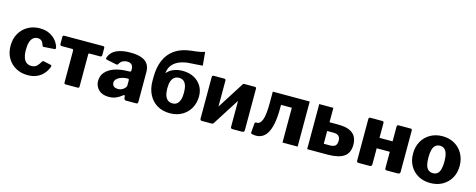

<svg xmlns="http://www.w3.org/2000/svg" viewBox="-34 -1469 5400 2180"><g transform="rotate(15 2665.5 -379.0)"><path d="M298 -540Q366 -540 414 -515.5Q462 -491 491 -454Q520 -417 530 -379Q537 -356 514 -355L393 -347Q380 -345 377 -359Q371 -375 363.5 -390.5Q356 -406 341.5 -416Q327 -426 303 -426Q274 -426 252 -409Q230 -392 218 -356.5Q206 -321 206 -265Q206 -208 219 -171.5Q232 -135 256 -118.5Q280 -102 312 -102Q354 -102 376.5 -125Q399 -148 420 -184Q422 -188 426 -189.5Q430 -191 439 -189L523 -171Q536 -168 531 -150Q525 -130 509 -102.5Q493 -75 465.5 -49.5Q438 -24 396.5 -7Q355 10 298 10Q219 10 157.5 -24.5Q96 -59 61 -120.5Q26 -182 26 -263Q26 -346 61.5 -408Q97 -470 158.5 -505Q220 -540 298 -540Z M1038 -409H916Q903 -409 903 -397V-17Q903 0 884 0H743Q726 0 726 -20V-392Q726 -409 712 -409H590Q568 -409 568 -429V-513Q568 -530 588 -530L1040 -531Q1060 -531 1060 -514V-429Q1060 -409 1038 -409Z M1402 -46Q1373 -22 1336 -6Q1299 10 1251 10Q1175 10 1132 -31.5Q1089 -73 1089 -136Q1089 -194 1125.5 -237Q1162 -280 1229 -304Q1296 -328 1388 -329L1409 -330Q1413 -330 1418.5 -332.5Q1424 -335 1424 -344V-363Q1424 -396 1406 -414Q1388 -432 1352 -432Q1327 -432 1302.5 -420.5Q1278 -409 1262 -379Q1258 -372 1254 -369.5Q1250 -367 1237 -369L1121 -393Q1115 -395 1112 -400Q1109 -405 1115 -422Q1139 -484 1202.5 -512Q1266 -540 1361 -540Q1449 -540 1499.5 -519Q1550 -498 1571.5 -461Q1593 -424 1593 -374V-25Q1593 -11 1589 -5.5Q1585 0 1572 0H1451Q1440 0 1434.5 -9.5Q1429 -19 1428 -31L1427 -46Q1424 -65 1402 -46ZM1424 -230Q1424 -248 1409 -247L1393 -246Q1375 -246 1352.5 -240.5Q1330 -235 1309.5 -224.5Q1289 -214 1275.5 -198Q1262 -182 1262 -160Q1262 -134 1280 -119Q1298 -104 1330 -104Q1352 -104 1368.5 -111Q1385 -118 1396 -127Q1408 -137 1416 -147.5Q1424 -158 1424 -171V-230Z M1969 10Q1883 10 1819.5 -28Q1756 -66 1721 -134.5Q1686 -203 1686 -293L1722 -396L1798 -406Q1826 -449 1877.5 -471Q1929 -493 1991 -493Q2066 -493 2122.5 -463Q2179 -433 2210.5 -381Q2242 -329 2242 -262Q2242 -183 2207.5 -121.5Q2173 -60 2111.5 -25Q2050 10 1969 10ZM1970 -106Q2002 -106 2023 -123Q2044 -140 2055 -173.5Q2066 -207 2066 -257Q2066 -307 2055 -340Q2044 -373 2023 -389.5Q2002 -406 1970 -406Q1937 -406 1915 -389.5Q1893 -373 1881.5 -340Q1870 -307 1870 -257Q1870 -208 1881.5 -174Q1893 -140 1915 -123Q1937 -106 1970 -106ZM1686 -293V-338Q1686 -453 1722.5 -538Q1759 -623 1833 -674.5Q1907 -726 2022 -739Q2053 -743 2078 -745.5Q2103 -748 2127 -753Q2151 -758 2178 -768L2193 -609Q2148 -605 2115 -603Q2082 -601 2051 -599Q1981 -596 1925.5 -574Q1870 -552 1837.5 -509.5Q1805 -467 1804 -400L1803 -310Z M2485 -511V-27Q2485 -12 2478 -6Q2471 0 2455 0H2348Q2334 0 2329 -5.5Q2324 -11 2324 -23V-509Q2324 -530 2342 -530H2468Q2485 -530 2485 -511ZM2844 -511V-27Q2844 -12 2837 -6Q2830 0 2814 0H2707Q2693 0 2688 -5.5Q2683 -11 2683 -23V-509Q2683 -530 2701 -530H2827Q2844 -530 2844 -511ZM2686 -522 2770 -463 2479 -7 2396 -67Z M2937 -2Q2920 -4 2920 -20L2929 -125Q2931 -143 2946 -142Q2968 -140 2985 -153Q3002 -166 3014 -197Q3026 -228 3031.5 -279Q3037 -330 3037 -405V-530H3471V0H3293V-409H3166V-369Q3166 -267 3152 -192.5Q3138 -118 3110 -72Q3082 -26 3038.5 -8Q2995 10 2937 -2Z M3583 0V-530H3749V-361H3848Q3940 -361 3989.5 -336.5Q4039 -312 4058 -272.5Q4077 -233 4077 -184Q4077 -86 4014 -43Q3951 0 3820 0ZM3749 -108H3824Q3865 -108 3884.5 -126.5Q3904 -145 3904 -184Q3904 -222 3883.5 -240Q3863 -258 3824 -258H3749Z M4343 -511V-27Q4343 -12 4336 -6Q4329 0 4313 0H4189Q4175 0 4170 -5.5Q4165 -11 4165 -23V-509Q4165 -530 4183 -530H4326Q4343 -530 4343 -511ZM4675 -511V-27Q4675 -12 4668 -6Q4661 0 4645 0H4521Q4507 0 4502 -5.5Q4497 -11 4497 -23V-509Q4497 -530 4514 -530H4658Q4675 -530 4675 -511ZM4211 -214Q4189 -214 4189 -234V-318Q4189 -336 4209 -336L4584 -337Q4604 -337 4604 -319V-234Q4604 -214 4582 -214Z M5030 10Q4949 10 4887.5 -25Q4826 -60 4791.5 -121.5Q4757 -183 4757 -262Q4757 -346 4793 -408.5Q4829 -471 4891 -505.5Q4953 -540 5031 -540Q5113 -540 5174.5 -504Q5236 -468 5270.5 -405.5Q5305 -343 5305 -262Q5305 -183 5270 -121.5Q5235 -60 5173.5 -25Q5112 10 5030 10ZM5031 -106Q5063 -106 5084 -123Q5105 -140 5115 -176Q5125 -212 5125 -266Q5125 -321 5114.5 -357Q5104 -393 5083.5 -410.5Q5063 -428 5031 -428Q5000 -428 4978.5 -410.5Q4957 -393 4947 -357Q4937 -321 4937 -266Q4937 -211 4947 -175.5Q4957 -140 4978.5 -123Q5000 -106 5031 -106Z"/></g></svg>

Font: Libre Franklin ExtraBold
Style: Regular
Weight: 800
Designer: Pablo Impallari, Rodrigo Fuenzalida, Nhung Nguyen
Foundry: Impallari Type
Version: Version 3.000